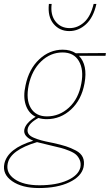

<svg xmlns="http://www.w3.org/2000/svg" viewBox="-72 -661 555 970"><path d="M278 -504Q229 -504 198.5 -540.5Q168 -577 175 -641H189Q182 -586 208.5 -552.5Q235 -519 280 -519Q320 -519 353 -548.5Q386 -578 401 -641H415Q400 -573 362.5 -538.5Q325 -504 278 -504ZM463 -393 461 -379H327Q372 -332 355 -240Q340 -157 287 -108Q234 -59 164 -59Q142 -59 122 -65Q74 -39 68 -10Q65 5 72.5 16Q80 27 99 35Q118 43 136.5 48Q155 53 185 59Q192 60 195 61Q236 70 261 78Q286 86 311.5 99.5Q337 113 346.5 134Q356 155 350 184Q339 231 278 260Q217 289 125 289Q39 289 -11 254Q-61 219 -50 166Q-33 89 96 50Q44 28 51 -7Q58 -40 108 -71Q72 -89 58 -131Q44 -173 57 -230Q74 -312 126 -361Q178 -410 245 -410Q284 -410 311 -392ZM339 -240Q352 -309 326.5 -352.5Q301 -396 244 -396Q183 -396 136 -351Q89 -306 73 -231Q58 -158 83.5 -115.5Q109 -73 165 -73Q228 -73 276.5 -117.5Q325 -162 339 -240ZM334 185Q338 164 331 147.5Q324 131 312.5 120.5Q301 110 277.5 100.5Q254 91 236.5 86.5Q219 82 189 75Q126 60 115 57Q-19 97 -33 165Q-43 213 2 244Q47 275 127 275Q213 275 268.5 250Q324 225 334 185Z"/></svg>

Font: EauTestText Thin
Style: Italic
Weight: 250
Italic angle: -12°
Designer: Christian Thalmann (Catharsis Fonts)
Version: Version 0.001;PS 000.001;hotconv 1.0.88;makeotf.lib2.5.64775